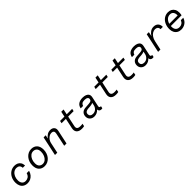

<svg xmlns="http://www.w3.org/2000/svg" viewBox="634 -2781 4912 4912"><g transform="rotate(-45 3090.0 -325.0)"><path d="M526 -183Q507 -115 469 -70.5Q431 -26 382.5 -4Q334 18 281 18Q208 18 159.5 -13Q111 -44 87.5 -97Q64 -150 64 -214Q64 -308 101.5 -381.5Q139 -455 204 -497.5Q269 -540 352 -540Q405 -540 448 -520.5Q491 -501 518.5 -459.5Q546 -418 550 -351H467Q463 -410 430.5 -437Q398 -464 348 -464Q290 -464 245 -430.5Q200 -397 174.5 -339.5Q149 -282 149 -210Q149 -145 182.5 -101.5Q216 -58 283 -58Q330 -58 374 -84.5Q418 -111 440 -183Z M959 -540Q1058 -540 1116 -478Q1174 -416 1174 -303Q1174 -237 1153.5 -178.5Q1133 -120 1095.5 -76Q1058 -32 1007.5 -7Q957 18 897 18Q798 18 740 -44Q682 -106 682 -219Q682 -285 702.5 -343.5Q723 -402 760.5 -446Q798 -490 848.5 -515Q899 -540 959 -540ZM1089 -309Q1089 -389 1051 -426.5Q1013 -464 954 -464Q901 -464 858.5 -430Q816 -396 791.5 -339Q767 -282 767 -213Q767 -134 805 -96Q843 -58 901 -58Q955 -58 997.5 -92Q1040 -126 1064.5 -183Q1089 -240 1089 -309Z M1281 0 1393 -524H1470L1449 -428Q1486 -477 1533 -508Q1580 -539 1645 -539Q1719 -539 1756.5 -494.5Q1794 -450 1778 -376L1698 0H1615L1692 -363Q1703 -413 1683.5 -439.5Q1664 -466 1617 -466Q1569 -466 1529 -440Q1489 -414 1462.5 -374.5Q1436 -335 1427 -295L1364 0Z M2229 -524H2426L2411 -456H2214L2154 -174Q2142 -118 2168 -89.5Q2194 -61 2261 -61Q2288 -61 2307.5 -62.5Q2327 -64 2344 -68L2329 5Q2307 10 2287 12Q2267 14 2245 14Q2145 14 2099 -37.5Q2053 -89 2072 -179L2131 -456H1974L1989 -524H2146L2176 -668H2259Z M2996 -51 2983 11Q2974 13 2965 14.5Q2956 16 2947 16Q2915 16 2891.5 -2Q2868 -20 2864 -61Q2833 -24 2789.5 -3Q2746 18 2696 18Q2621 18 2574 -26Q2527 -70 2527 -139Q2527 -213 2572 -257.5Q2617 -302 2702 -306Q2725 -308 2749 -309Q2773 -310 2818 -314Q2871 -319 2892.5 -331Q2914 -343 2921 -374Q2930 -417 2900.5 -439.5Q2871 -462 2812 -462Q2747 -462 2718.5 -441.5Q2690 -421 2676 -378H2589Q2606 -464 2666 -501.5Q2726 -539 2816 -539Q2878 -539 2924.5 -520.5Q2971 -502 2992 -464Q3013 -426 3000 -366L2945 -108Q2938 -77 2950 -63Q2962 -49 2996 -51ZM2884 -202 2898 -269Q2859 -249 2797 -244L2740 -240Q2703 -238 2673.5 -229Q2644 -220 2627 -200Q2610 -180 2610 -143Q2610 -103 2638 -79Q2666 -55 2715 -55Q2780 -55 2825.5 -96.5Q2871 -138 2884 -202Z M3465 -524H3662L3647 -456H3450L3390 -174Q3378 -118 3404 -89.5Q3430 -61 3497 -61Q3524 -61 3543.5 -62.5Q3563 -64 3580 -68L3565 5Q3543 10 3523 12Q3503 14 3481 14Q3381 14 3335 -37.5Q3289 -89 3308 -179L3367 -456H3210L3225 -524H3382L3412 -668H3495Z M4083 -524H4280L4265 -456H4068L4008 -174Q3996 -118 4022 -89.5Q4048 -61 4115 -61Q4142 -61 4161.5 -62.5Q4181 -64 4198 -68L4183 5Q4161 10 4141 12Q4121 14 4099 14Q3999 14 3953 -37.5Q3907 -89 3926 -179L3985 -456H3828L3843 -524H4000L4030 -668H4113Z M4850 -51 4837 11Q4828 13 4819 14.5Q4810 16 4801 16Q4769 16 4745.5 -2Q4722 -20 4718 -61Q4687 -24 4643.5 -3Q4600 18 4550 18Q4475 18 4428 -26Q4381 -70 4381 -139Q4381 -213 4426 -257.5Q4471 -302 4556 -306Q4579 -308 4603 -309Q4627 -310 4672 -314Q4725 -319 4746.5 -331Q4768 -343 4775 -374Q4784 -417 4754.5 -439.5Q4725 -462 4666 -462Q4601 -462 4572.5 -441.5Q4544 -421 4530 -378H4443Q4460 -464 4520 -501.5Q4580 -539 4670 -539Q4732 -539 4778.5 -520.5Q4825 -502 4846 -464Q4867 -426 4854 -366L4799 -108Q4792 -77 4804 -63Q4816 -49 4850 -51ZM4738 -202 4752 -269Q4713 -249 4651 -244L4594 -240Q4557 -238 4527.5 -229Q4498 -220 4481 -200Q4464 -180 4464 -143Q4464 -103 4492 -79Q4520 -55 4569 -55Q4634 -55 4679.5 -96.5Q4725 -138 4738 -202Z M5012 0 5124 -524H5201L5176 -405Q5205 -460 5260 -499.5Q5315 -539 5384 -539Q5467 -539 5510 -490.5Q5553 -442 5550 -366H5467Q5466 -418 5437.5 -442Q5409 -466 5364 -466Q5318 -466 5274 -440Q5230 -414 5196.5 -364.5Q5163 -315 5148 -244L5096 0Z M6085 -162Q6055 -72 5987.5 -27Q5920 18 5839 18Q5774 18 5726 -10.5Q5678 -39 5652 -90Q5626 -141 5626 -209Q5626 -305 5662 -380Q5698 -455 5761.5 -497.5Q5825 -540 5907 -540Q5965 -540 6010.5 -515Q6056 -490 6082 -443Q6108 -396 6108 -329Q6108 -304 6106 -282Q6104 -260 6099 -237H5710Q5709 -222 5709 -207Q5709 -139 5744 -98.5Q5779 -58 5849 -58Q5899 -58 5937 -83.5Q5975 -109 5997 -162ZM5903 -464Q5834 -464 5787.5 -419.5Q5741 -375 5722 -305H6024Q6028 -378 5997 -421Q5966 -464 5903 -464Z"/></g></svg>

Font: Fragment Mono
Style: Italic
Weight: 400
Italic angle: -12°
Designer: Wei Huang based on Nimbus Sans by URW Studio, based on Helvetica by Max Miedinger.
Foundry: Wei Huang
Version: Version 1.011; ttfautohint (v1.8.4.7-5d5b)